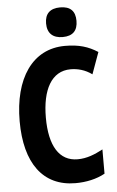

<svg xmlns="http://www.w3.org/2000/svg" viewBox="-62 -974 624 1025"><g transform="rotate(-5 250.0 -461.0)"><path d="M300 -773C356 -773 381 -802 381 -853C381 -905 355 -932 300 -932C246 -932 218 -905 218 -853C218 -800 248 -773 300 -773ZM301 10C358 10 414 -2 459 -27V-157C416 -134 373 -116 323 -116C225 -116 173 -200 173 -352C173 -501 224 -598 327 -598C364 -598 404 -588 441 -561L483 -677C433 -709 383 -725 308 -725C132 -725 32 -573 32 -345C32 -121 126 10 301 10Z"/></g></svg>

Font: Noto Sans Mono ExtraCondensed ExtraBold
Style: Regular
Weight: 800
Width: 2
Designer: Monotype Design Team
Foundry: Monotype Imaging Inc.
Version: Version 2.014